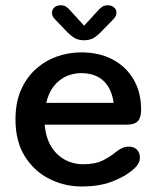

<svg xmlns="http://www.w3.org/2000/svg" viewBox="-20 -682 608 713"><path d="M282.5 10.5Q220 10.5 163.8 -17.5Q107.5 -45.5 72.5 -101Q37.5 -156.5 37.5 -239Q37.5 -301.5 58 -348Q78.5 -394.5 113 -425.5Q147.5 -456.5 191.2 -472Q235 -487.5 281.5 -487.5Q348.5 -487.5 398.5 -461Q448.5 -434.5 476.2 -386.8Q504 -339 504 -274.5Q504 -245 491.8 -232Q479.5 -219 449.5 -219H146Q150 -171 170 -138.2Q190 -105.5 221 -88.8Q252 -72 287.5 -72Q334.5 -72 363 -86.8Q391.5 -101.5 411 -118Q421.5 -126.5 433.2 -132Q445 -137.5 459 -137.5Q477.5 -137.5 488.5 -126.2Q499.5 -115 499.5 -96.5Q499.5 -82.5 491.5 -71Q483.5 -59.5 470 -48.5Q442 -25.5 395.5 -7.5Q349 10.5 282.5 10.5ZM151.5 -300H402Q394.5 -354 363.8 -382.2Q333 -410.5 281 -410.5Q253 -410.5 226.8 -399Q200.5 -387.5 180.8 -363.2Q161 -339 151.5 -300ZM400.5 -610 362.5 -571Q345 -552 329.8 -542.2Q314.5 -532.5 292 -532.5Q270 -532.5 254.8 -542.2Q239.5 -552 222 -571L184.5 -610Q173 -621.5 173 -634.5Q173 -646.5 182 -654.5Q191 -662.5 205.5 -662.5Q218.5 -662.5 227.2 -656Q236 -649.5 245.5 -638L292.5 -586.5L339.5 -638Q348.5 -648.5 357.5 -655.5Q366.5 -662.5 379.5 -662.5Q394 -662.5 403.2 -654.8Q412.5 -647 412.5 -635Q412.5 -622.5 400.5 -610Z"/></svg>

Font: Sono Medium
Style: Regular
Weight: 500
Designer: Tyler Finck
Foundry: Tyler Finck
Version: Version 2.112